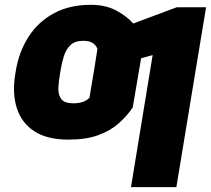

<svg xmlns="http://www.w3.org/2000/svg" viewBox="-20 -558 858 781"><path d="M818.2 -528.4 697.4 203.1H512.8L600.9 -333.8L554 -321L519.9 -120.7Q496.4 -85.9 462.7 -56.1Q429 -26.3 379.6 -8.2Q330.3 9.9 258.5 9.9Q170.8 9.9 118.6 -24.7Q66.4 -59.3 47.8 -120.2Q29.1 -181.1 42.6 -259.9L44 -268.5Q56.8 -346.6 95.5 -407.5Q134.2 -468.4 198.2 -503.4Q262.1 -538.4 349.4 -538.4Q409.1 -538.4 452.1 -515.6Q495 -492.9 522 -462.4L698.9 -528.4ZM278.4 -137.8Q322.4 -137.8 343.8 -160.5L366.8 -296.9H366.5L376.4 -359.4Q369.7 -375.4 356 -383.7Q342.3 -392 318.2 -392Q284.8 -392 266.5 -374.5Q248.2 -356.9 239.5 -328.7Q230.8 -300.4 225.9 -268.5L224.4 -259.9Q219.5 -231.5 217.5 -203.3Q215.6 -175.1 228.2 -156.4Q240.8 -137.8 278.4 -137.8Z"/></svg>

Font: Inter UI Black
Style: Italic
Weight: 900
Italic angle: -9.39999°
Designer: Rasmus Andersson
Foundry: rsms
Version: 3.2;8d6f07862